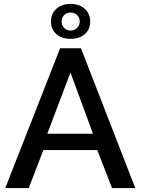

<svg xmlns="http://www.w3.org/2000/svg" viewBox="-20 -955 715 975"><path d="M337.9 -935.1Q382.8 -935.1 410.4 -910.4Q438 -885.7 438 -845.2Q438 -805.7 410.6 -781.7Q383.3 -757.8 337.9 -757.8Q293.9 -757.8 266.4 -781.7Q238.8 -805.7 238.8 -845.2Q238.8 -885.7 266.4 -910.4Q293.9 -935.1 337.9 -935.1ZM293 -845.2Q293 -826.2 305.9 -813Q318.8 -799.8 337.9 -799.8Q356.9 -799.8 370.8 -813Q384.8 -826.2 384.8 -845.2Q384.8 -866.2 371.6 -878.7Q358.4 -891.1 337.9 -891.1Q318.8 -891.1 305.9 -878.7Q293 -866.2 293 -845.2ZM285.2 -710H391.1L667 0H548.8L474.1 -192.9H200.2L126 0H6.8ZM452.1 -275.9 337.9 -586.9 220.2 -275.9Z"/></svg>

Font: Rawline SemiBold
Style: Regular
Weight: 600
Designer: Matt McInerney, Pablo Impallari, Rodrigo Fuenzalida
Foundry: Matt McInerney, Pablo Impallari, Rodrigo Fuenzalida
Version: Version 4.020;PS 004.020;hotconv 1.0.88;makeotf.lib2.5.64775